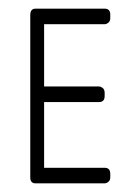

<svg xmlns="http://www.w3.org/2000/svg" viewBox="-20 -424 318 444"><path d="M222 0H62Q50 0 50 -14V-389Q50 -404 62 -404H222Q235 -404 235 -390V-382Q235 -375 230.5 -371.5Q226 -368 222 -368H82V-224H209Q213 -224 217.5 -220.5Q222 -217 222 -209V-202Q222 -188 209 -188H82V-36H222Q235 -36 235 -22V-14Q235 -7 230.5 -3.5Q226 0 222 0Z"/></svg>

Font: Chathura
Style: Regular
Weight: 400
Designer: Appaji Ambarisha Darbha
Foundry: Aditya Fonts
Version: Version 1.001 2016